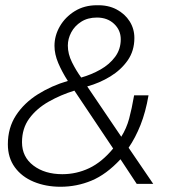

<svg xmlns="http://www.w3.org/2000/svg" viewBox="-20 -702 672 733"><path d="M211 11Q155 11 109 -8Q63 -27 36.5 -63.5Q10 -100 10 -151Q10 -214 41 -261.5Q72 -309 124.5 -342Q177 -375 239 -393Q217 -427 202.5 -461Q188 -495 188 -527Q188 -566 208.5 -601.5Q229 -637 265.5 -659.5Q302 -682 350 -682Q393 -683 425 -666Q457 -649 475 -620.5Q493 -592 493 -557Q493 -508 467.5 -471.5Q442 -435 401 -410Q360 -385 313 -372L443 -180Q463 -212 473 -249Q483 -286 492 -338H547Q536 -274 516.5 -225Q497 -176 471 -138L565 0H502L440 -94Q386 -36 329.5 -12.5Q273 11 211 11ZM218 -37Q272 -37 320.5 -60Q369 -83 412 -135L264 -356Q212 -340 166 -314Q120 -288 92 -250Q64 -212 64 -159Q64 -103 107.5 -70Q151 -37 218 -37ZM290 -406Q329 -417 363.5 -436.5Q398 -456 419.5 -485Q441 -514 441 -552Q441 -587 415.5 -611Q390 -635 350 -635Q315 -635 290 -619Q265 -603 252 -578.5Q239 -554 239 -528Q239 -496 255 -464Q271 -432 290 -406Z"/></svg>

Font: Atkinson Hyperlegible Mono ExtraLight
Style: Italic
Weight: 200
Italic angle: -12°
Monospace: yes
Designer: Elliott Scott, Megan Eiswerth, Linus Boman, Theodore Petrosky, Letters from Sweden
Foundry: Applied Design Works, Letters from Sweden
Version: Version 2.001